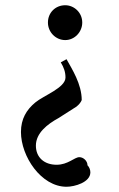

<svg xmlns="http://www.w3.org/2000/svg" viewBox="-20 -488 454 733"><path d="M229 -468C192 -468 163 -440 163 -402C163 -365 193 -335 229 -335C265 -335 294 -366 294 -402C294 -440 263 -468 229 -468ZM212 -250C224 -230 230 -213 230 -192C230 -153 146 -123 115 -97C81 -69 60 -34 60 16C60 109 137 225 234 225C265 225 325 208 325 170C325 159 320 149 314 143C314 126 298 112 283 112C264 112 240 141 196 141C149 141 117 113 117 68C117 20 161 -14 203 -37L272 -81C282 -89 289 -98 292 -106C292 -167 255 -224 234 -262Z"/></svg>

Font: Sibila
Style: Regular
Weight: 400
Designer: Stefan Peev
Foundry: Context Ltd
Version: Version 1.000